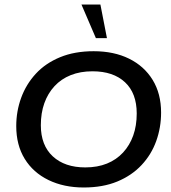

<svg xmlns="http://www.w3.org/2000/svg" viewBox="-20 -821 757 851"><path d="M351 10Q263 10 195 -23Q127 -56 89.5 -117Q52 -178 52 -262Q52 -328 74 -388Q96 -448 139 -494.5Q182 -541 246.5 -567.5Q311 -594 395 -594Q485 -594 552 -561Q619 -528 656.5 -467Q694 -406 694 -322Q694 -256 672.5 -196Q651 -136 607.5 -89.5Q564 -43 500 -16.5Q436 10 351 10ZM358 -79Q412 -79 454 -96Q496 -113 525.5 -145Q555 -177 570.5 -220.5Q586 -264 586 -318Q586 -408 534 -456.5Q482 -505 390 -505Q336 -505 293.5 -488Q251 -471 221.5 -439Q192 -407 176.5 -363.5Q161 -320 161 -266Q161 -177 214 -128Q267 -79 358 -79ZM405 -652 341 -801H425L454 -652Z"/></svg>

Font: Rokkitt Medium
Style: Italic
Weight: 500
Italic angle: -9°
Designer: Vernon Adams
Foundry: Vernon Adams
Version: Version 3.103